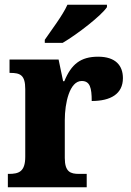

<svg xmlns="http://www.w3.org/2000/svg" viewBox="-20 -786 550 806"><path d="M168 -619V-606H243C306 -643 406 -721 429 -756V-766H263C243 -721 195 -659 168 -619ZM13 0H344V-56H312C276 -56 252 -64 252 -123V-282C252 -353 272 -446 323 -446C358 -446 365 -417 365 -362C445 -362 496 -392 496 -458C496 -511 465 -548 392 -548C318 -548 279 -516 250 -445H245L226 -536H20V-480H23C65 -480 86 -471 86 -412V-128C86 -65 59 -56 17 -56H13Z"/></svg>

Font: Noto Serif Bengali SemiCondensed ExtraBold
Style: Regular
Weight: 800
Width: 4
Designer: Juan Bruce, Universal Thirst, Indian Type Foundry and the Monotype Design Team.
Foundry: Monotype Imaging Inc.
Version: Version 2.003